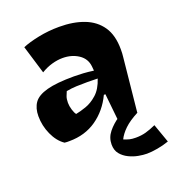

<svg xmlns="http://www.w3.org/2000/svg" viewBox="-131 -615 843 926"><g transform="rotate(-20 290.0 -152.0)"><path d="M135 23Q129 23 122.5 23Q116 23 110 22Q76 -1 55.5 -46.5Q35 -92 35 -141Q35 -182 54 -209Q73 -236 122.5 -249.5Q172 -263 262 -263Q284 -263 309 -261.5Q334 -260 362 -256L360 -278Q356 -319 321.5 -342Q287 -365 240 -365Q214 -365 185.5 -357Q157 -349 129 -332L85 -477Q118 -491 169.5 -501.5Q221 -512 276 -512Q349 -512 403.5 -491Q458 -470 488.5 -425.5Q519 -381 519 -308Q519 -299 518.5 -287Q518 -275 517 -270L489 6L390 15L375 -130H367Q334 -60 274.5 -18.5Q215 23 135 23ZM210 -89Q232 -93 262.5 -103.5Q293 -114 321.5 -139.5Q350 -165 366 -214Q353 -214 340 -214.5Q327 -215 313 -215Q282 -215 257 -214Q232 -213 205 -208Q201 -199 196 -186Q191 -173 191 -153Q191 -136 197 -116.5Q203 -97 210 -89ZM466 208Q447 208 422.5 203.5Q398 199 374.5 187.5Q351 176 335.5 157Q320 138 320 108Q320 73 342.5 45Q365 17 398 -5Q431 -27 462 -44L490 6Q444 30 418.5 54.5Q393 79 381 104Q398 111 410.5 114Q423 117 442 117Q470 117 493.5 110.5Q517 104 546 91L580 187Q552 197 520.5 202.5Q489 208 466 208Z"/></g></svg>

Font: Joti One
Style: Regular
Weight: 400
Designer: Eduardo Rodriguez Tunni
Foundry: Eduardo Rodriguez Tunni
Version: Version 1.002; ttfautohint (v1.8.4.7-5d5b);gftools[0.9.24]